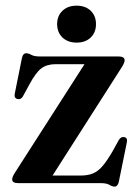

<svg xmlns="http://www.w3.org/2000/svg" viewBox="-20 -662 496 694"><path d="M419.5 -418 170 -27.5H272Q297 -27.5 315.2 -34.8Q333.5 -42 350.2 -61.2Q367 -80.5 388 -117L409.5 -156Q417 -168.5 429 -166.5Q442 -164 438.5 -147.5L409.5 -5Q405.5 12.5 394 12.5Q386 12.5 375.5 6.2Q365 0 345.5 0H46.5Q24 0 24 -13.5Q24 -23 35 -39.5L285.5 -430H181Q149.5 -430 129.2 -414.8Q109 -399.5 85 -354.5L63 -314Q55.5 -301 43.5 -304Q30 -307 33.5 -324L59 -451Q62.5 -469.5 75 -469.5Q83 -469.5 93.2 -463.8Q103.5 -458 122.5 -458H408Q430.5 -458 430.5 -444Q430.5 -435 419.5 -418ZM257 -508Q225 -508 205.8 -526.5Q186.5 -545 186.5 -575Q186.5 -604.5 205.8 -623Q225 -641.5 257 -641.5Q289 -641.5 308 -623Q327 -604.5 327 -575Q327 -545 308 -526.5Q289 -508 257 -508Z"/></svg>

Font: Fraunces 72pt SemiBold
Style: Regular
Weight: 600
Version: Version 1.000;[b76b70a41]